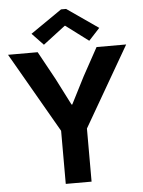

<svg xmlns="http://www.w3.org/2000/svg" viewBox="-61 -986 768 1034"><g transform="rotate(-5 322.5 -469.0)"><path d="M252 -287.1 2.9 -719.7H163.1L246.1 -568.4L320.3 -422.9H324.2L398.4 -568.4L481.4 -719.7H641.6L391.6 -287.1V0H252ZM138.7 -821.3 308.6 -938.5H335.9L504.9 -821.3L445.3 -756.8L323.2 -848.6H320.3L200.2 -756.8Z"/></g></svg>

Font: Reddit Sans Vanilla
Style: Bold
Weight: 700
Designer: Stephen Hutchings
Foundry: Reddit
Version: Version 1.013